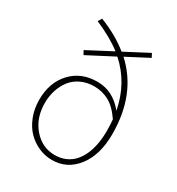

<svg xmlns="http://www.w3.org/2000/svg" viewBox="-176 -835 883 958"><g transform="rotate(30 266.0 -356.0)"><path d="M94.2 -217.8Q94.2 -130.4 144.3 -73.2Q194.3 -16.1 266.1 -16.1Q300.3 -16.1 327.9 -28.3Q355.5 -40.5 374.8 -61.8Q394 -83 407 -112.5Q419.9 -142.1 426 -176.5Q432.1 -210.9 432.1 -250Q432.1 -284.2 429.2 -315.9Q391.6 -370.6 352.1 -391.4Q312.5 -412.1 268.1 -412.1Q226.1 -412.1 192.4 -396.2Q158.7 -380.4 137.7 -353.3Q116.7 -326.2 105.5 -291.5Q94.2 -256.8 94.2 -217.8ZM266.1 12.2Q227.1 12.2 190.4 -3.7Q153.8 -19.5 125.2 -48.3Q96.7 -77.1 79.3 -121.3Q62 -165.5 62 -217.8Q62 -315.9 119.1 -377.9Q176.3 -439.9 270 -439.9Q359.9 -439.9 422.9 -361.8Q395.5 -505.9 292 -598.1L142.1 -520L129.9 -542L271 -616.2Q209 -663.6 118.2 -702.1L131.8 -724.1Q229 -686 297.9 -629.9L432.1 -700.2L443.8 -678.2L318.8 -612.8Q463.9 -480.5 463.9 -250Q463.9 -130.9 408.9 -59.3Q354 12.2 266.1 12.2Z"/></g></svg>

Font: Source Sans 3 ExtraLight
Style: Regular
Weight: 200
Designer: Paul D. Hunt
Foundry: Adobe
Version: Version 3.052;hotconv 1.1.0;makeotfexe 2.6.0